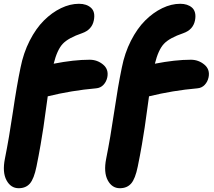

<svg xmlns="http://www.w3.org/2000/svg" viewBox="-38 -766 1122 1009"><path d="M60.1 223.1Q18.6 223.1 -3.9 181.2Q-26.4 139.2 -12.2 67.9Q9.8 -41.5 29.8 -177.7Q49.8 -314 69.8 -410.2Q85 -487.3 117.9 -552Q150.9 -616.7 192.9 -658.4Q234.9 -700.2 282.5 -723.1Q330.1 -746.1 377 -746.1Q417.5 -746.1 440.7 -724.6Q463.9 -703.1 455.1 -659.2Q445.3 -609.9 394 -591.8Q320.8 -566.9 291.5 -535.4Q262.2 -503.9 244.1 -431.2Q350.6 -452.1 433.1 -452.1Q473.1 -452.1 503.7 -426.8Q534.2 -401.4 525.9 -359.9Q521 -336.4 505.6 -320.1Q490.2 -303.7 466.8 -301.8Q337.9 -290.5 212.9 -259.8Q210.4 -243.2 202.6 -186Q194.8 -128.9 190.2 -96.7Q185.5 -64.5 175.5 -6.3Q165.5 51.8 153.8 108.9Q140.6 173.8 119.1 198.5Q97.7 223.1 60.1 223.1ZM591.8 223.1Q550.3 223.1 528.1 181.2Q505.9 139.2 520 67.9Q542 -41.5 562 -177.7Q582 -314 602.1 -410.2Q617.2 -487.3 650.1 -552Q683.1 -616.7 725.1 -658.4Q767.1 -700.2 814.7 -723.1Q862.3 -746.1 909.2 -746.1Q928.2 -746.1 943.6 -741.2Q959 -736.3 970.7 -726.3Q982.4 -716.3 986.8 -699.2Q991.2 -682.1 986.8 -659.2Q977.1 -609.9 925.8 -591.8Q852.5 -566.9 823.2 -535.4Q793.9 -503.9 775.9 -431.2Q882.3 -452.1 964.8 -452.1Q1004.9 -452.1 1035.6 -426.8Q1066.4 -401.4 1058.1 -359.9Q1053.2 -336.4 1037.8 -320.1Q1022.5 -303.7 999 -301.8Q870.1 -290.5 745.1 -259.8Q742.7 -243.2 734.9 -186Q727.1 -128.9 722.4 -96.7Q717.8 -64.5 707.8 -6.3Q697.8 51.8 686 108.9Q672.9 173.8 651.1 198.5Q629.4 223.1 591.8 223.1Z"/></svg>

Font: Shantell Sans Irregular Bouncy
Style: Italic
Weight: 800
Italic angle: -11.31°
Designer: Stephen Nixon, Anya Danilova, Shantell Martin
Foundry: Arrow Type
Version: Version 1.006;[9816181b4]